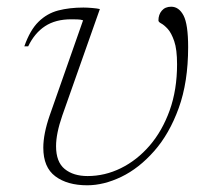

<svg xmlns="http://www.w3.org/2000/svg" viewBox="-20 -542 636 572"><path d="M540.5 -401.5Q540.5 -297.5 512.5 -220.2Q484.5 -143 439.2 -91.8Q394 -40.5 341.5 -15.2Q289 10 240 10Q180.5 10 144.8 -16.8Q109 -43.5 109 -102Q109 -143 128 -198L227.5 -481.5Q220.5 -484 210.5 -484.2Q200.5 -484.5 192 -484.5Q145.5 -484.5 114.2 -464Q83 -443.5 64 -404H52.5Q69.5 -452.5 94.8 -477.2Q120 -502 153.5 -510.8Q187 -519.5 228.5 -519.5Q240 -519.5 254.8 -518.2Q269.5 -517 277.5 -515L165.5 -197.5Q156 -170 151.5 -147.5Q147 -125 147 -106.5Q147 -59.5 172.8 -38.5Q198.5 -17.5 241 -17.5Q292.5 -17.5 340.2 -41Q388 -64.5 425.8 -108.2Q463.5 -152 485.5 -213.2Q507.5 -274.5 507.5 -350.5Q507.5 -395 499 -419.5Q490.5 -444 479.8 -455.8Q469 -467.5 460.5 -472Q452 -476.5 452 -481Q452 -498.5 462 -510.2Q472 -522 490 -522Q513 -522 526.8 -495.8Q540.5 -469.5 540.5 -401.5Z"/></svg>

Font: Newsreader Caption ExtraLight
Style: Italic
Weight: 275
Italic angle: -17°
Designer: Hugues Gentile
Foundry: Production Type
Version: Version 1.001